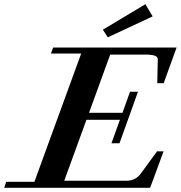

<svg xmlns="http://www.w3.org/2000/svg" viewBox="-68 -888 855 908"><path d="M441.9 -711.4 418.5 -747.6 619.6 -868.2 653.8 -810.5ZM-48.3 0 -38.6 -28.3H94.7L315.9 -634.8H172.9L183.1 -663.1H767.1L706.1 -494.6H675.8L678.2 -606.9Q678.7 -619.1 664.3 -624.5Q649.9 -629.9 617.7 -629.9H453.1L353 -354.5H511.2L546.9 -454.1H584.5L497.1 -210.4H459L499 -321.3H340.8L235.8 -33.2H530.3Q573.2 -33.2 598.1 -67.4L674.8 -172.4H705.6L642.1 0Z"/></svg>

Font: Elstob
Style: Bold Italic
Weight: 700
Italic angle: -20°
Designer: Peter S. Baker
Version: Version 1.015